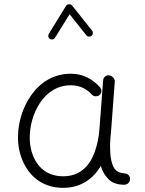

<svg xmlns="http://www.w3.org/2000/svg" viewBox="-20 -862 679 901"><path d="M275.9 -34.7C177.7 -34.7 124.5 -109.9 119.6 -206.1V-215.8C119.6 -269 134.3 -328.6 167.5 -378.9C200.7 -429.2 250 -461.9 313 -461.9C354.5 -461.9 387.2 -443.8 407.2 -421.9C416.5 -409.7 427.2 -410.2 430.7 -410.2C436 -410.2 441.4 -411.6 445.8 -415C457 -423.3 455.6 -433.6 455.6 -435.5C455.6 -441.9 453.6 -447.8 449.2 -452.6C415.5 -489.7 371.1 -516.1 312.5 -516.1C232.9 -516.1 169.9 -476.6 127 -416C84 -355.5 64.5 -283.2 64.5 -218.3V-206.5C65.9 -165.5 75.7 -127.9 92.8 -93.8C127 -24.9 189.9 19.5 275.9 19.5C358.4 19.5 416.5 -21.5 453.1 -83.5C460.4 -58.1 472.7 -37.1 489.7 -20.5C506.8 -3.4 531.2 4.9 563 4.9C578.1 4.9 590.3 -6.8 590.3 -22C589.8 -38.1 579.6 -45.4 569.3 -47.9C540.5 -49.3 522 -59.1 513.2 -77.6C504.4 -95.7 499 -117.7 497.6 -143.1C497.1 -152.8 496.6 -163.1 496.6 -173.3C496.6 -178.7 496.6 -195.3 498.5 -221.2C500 -230.5 501 -240.2 501.5 -250L518.6 -478V-480.5C518.6 -492.7 507.8 -506.3 492.7 -508.3C491.2 -508.8 490.2 -508.8 488.8 -508.8C477.5 -508.8 465.3 -500 463.9 -484.9L446.8 -257.3C443.8 -217.3 436 -180.7 423.8 -147C398.9 -79.6 352.5 -34.7 275.9 -34.7ZM214.4 -679.2C217.3 -677.7 220.2 -676.8 223.1 -676.8C226.6 -676.8 233.9 -677.2 238.3 -685.1L306.6 -795.4L384.8 -696.8C390.6 -689.5 397.5 -690.4 399.4 -690.4C403.3 -690.4 406.7 -691.4 409.2 -693.8C416.5 -699.7 415.5 -706.5 415.5 -708.5C415.5 -712.4 414.6 -715.8 412.1 -718.3L318.4 -835.9C312.5 -843.3 303.7 -841.8 303.7 -841.8C297.4 -841.8 293 -839.4 290 -834.5L209 -703.1C207.5 -700.2 206.5 -697.3 206.5 -693.8C206.5 -691.4 206.5 -684.6 214.4 -679.2Z"/></svg>

Font: Mikhak Light
Style: Regular
Weight: 300
Designer: Amin Abedi
Version: Version 3.2